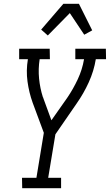

<svg xmlns="http://www.w3.org/2000/svg" viewBox="-20 -992 579 1012"><path d="M97 0 96 -55H172L211 -292L152 -451Q133 -504 125 -562Q117 -620 127 -680H81V-735H242L243 -680H189Q181 -628 186 -577.5Q191 -527 206 -480L207 -479Q208 -477 208.5 -474.5Q209 -472 210 -470L251 -358L334 -476Q366 -523 390 -574.5Q414 -626 423 -680H377V-735H538L539 -680H485Q475 -618 448 -558.5Q421 -499 383 -445L272 -284L234 -55H302V0ZM232 -805 197 -836 314 -972H396L466 -832L424 -809L348 -923Z"/></svg>

Font: Iosevka Curly Slab Light
Style: Italic
Weight: 300
Italic angle: -9°
Monospace: yes
Designer: Belleve Invis
Foundry: Belleve Invis
Version: Version 22.1.2; ttfautohint (v1.8.4)